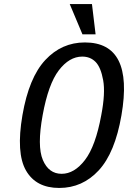

<svg xmlns="http://www.w3.org/2000/svg" viewBox="-20 -920 640 950"><path d="M388 -750 325 -900H435L453 -750ZM91 -350Q123 -536 204 -623Q285 -710 400 -710Q643 -710 581 -350Q549 -164 468.5 -77Q388 10 273 10Q158 10 108.5 -76.5Q59 -163 91 -350ZM285 -60Q348 -60 400.5 -128.5Q453 -197 481 -350Q502 -459 490.5 -523Q479 -587 453 -613.5Q427 -640 387 -640Q323 -640 271 -572Q219 -504 191 -350Q163 -197 192 -128.5Q221 -60 285 -60Z"/></svg>

Font: Scada
Style: Italic
Weight: 400
Italic angle: -10°
Designer: Jovanny Lemonad
Foundry: Jovanny Lemonad
Version: Version 4.100;PS 004.100;hotconv 1.0.88;makeotf.lib2.5.64775